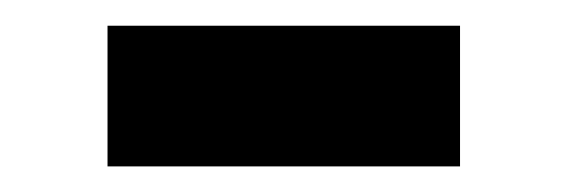

<svg xmlns="http://www.w3.org/2000/svg" viewBox="-20 -379 438 150"><path d="M64 -249V-358.9H339.4V-249Z"/></svg>

Font: Roboto Slab
Style: Bold
Weight: 700
Designer: Google
Version: Version 2.000; ttfautohint (v1.8.1.43-b0c9)